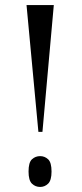

<svg xmlns="http://www.w3.org/2000/svg" viewBox="-20 -734 326 760"><path d="M132 -212 85 -714H193L148 -212ZM139 6Q120 6 106.5 -7Q93 -20 93 -55Q93 -91 106.5 -103.5Q120 -116 139 -116Q157 -116 170.5 -103.5Q184 -91 184 -55Q184 -20 170.5 -7Q157 6 139 6Z"/></svg>

Font: Noto Serif Display ExtraCondensed Medium
Style: Regular
Weight: 500
Width: 2
Designer: Monotype Design Team
Foundry: Monotype Imaging Inc.
Version: Version 2.009